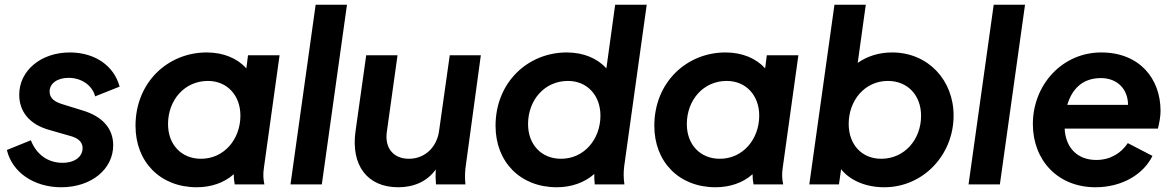

<svg xmlns="http://www.w3.org/2000/svg" viewBox="-20 -777 4945 809"><path d="M238 12C366 12 457 -65 457 -165C457 -235 412 -286 330 -311L246 -337C215 -346 189 -360 189 -391C189 -426 222 -449 269 -449C322 -449 368 -419 381 -371L484 -412C460 -501 379 -556 274 -556C152 -556 61 -479 61 -378C61 -306 105 -253 186 -230L273 -205C301 -198 328 -184 328 -153C328 -118 297 -91 243 -91C181 -91 133 -127 110 -186L9 -145C31 -51 123 12 238 12Z M809 12C868 12 924 -6 965 -43C965 -28 966 -15 969 0H1094C1089 -24 1088 -43 1092 -70L1158 -544H1025L1018 -489C980 -531 922 -556 851 -556C687 -556 551 -430 551 -247C551 -95 655 12 809 12ZM688 -254C688 -356 758 -436 856 -436C938 -436 993 -374 993 -290C993 -190 924 -108 827 -108C744 -108 688 -168 688 -254Z M1204 0H1336L1442 -757H1310Z M1658 12C1723 12 1780 -12 1816 -63C1815 -42 1815 -23 1817 0H1941C1938 -33 1939 -57 1944 -89L2006 -544H1875L1830 -225C1820 -154 1768 -108 1703 -108C1638 -108 1600 -153 1610 -222L1655 -544H1523L1478 -224C1458 -81 1527 12 1658 12Z M2326 12C2386 12 2443 -7 2484 -44C2484 -30 2484 -16 2486 0H2611C2607 -28 2607 -49 2610 -76L2705 -757H2572L2535 -489C2497 -531 2439 -556 2368 -556C2204 -556 2068 -430 2068 -247C2068 -95 2172 12 2326 12ZM2205 -254C2205 -356 2275 -436 2373 -436C2455 -436 2510 -374 2510 -290C2510 -190 2441 -108 2344 -108C2261 -108 2205 -168 2205 -254Z M2995 12C3054 12 3110 -6 3151 -43C3151 -28 3152 -15 3155 0H3280C3275 -24 3274 -43 3278 -70L3344 -544H3211L3204 -489C3166 -531 3108 -556 3037 -556C2873 -556 2737 -430 2737 -247C2737 -95 2841 12 2995 12ZM2874 -254C2874 -356 2944 -436 3042 -436C3124 -436 3179 -374 3179 -290C3179 -190 3110 -108 3013 -108C2930 -108 2874 -168 2874 -254Z M3706 12C3870 12 3998 -124 3998 -290C3998 -440 3890 -556 3739 -556C3683 -556 3634 -540 3594 -512L3628 -757H3496L3390 0H3515L3524 -64C3562 -16 3629 12 3706 12ZM3556 -255C3556 -354 3624 -436 3721 -436C3805 -436 3861 -375 3861 -289C3861 -189 3791 -108 3693 -108C3611 -108 3556 -168 3556 -255Z M4061 0H4193L4299 -757H4167Z M4596 12C4706 12 4797 -41 4836 -120L4732 -174C4705 -133 4660 -103 4599 -103C4522 -103 4470 -152 4466 -235H4859C4865 -260 4870 -286 4870 -310C4870 -446 4781 -556 4620 -556C4456 -556 4332 -420 4332 -254C4332 -104 4435 12 4596 12ZM4477 -335C4497 -402 4541 -448 4619 -448C4688 -448 4733 -401 4733 -335Z"/></svg>

Font: Mluvka Bold
Style: Italic
Weight: 700
Italic angle: -8°
Designer: Modified by Jiří Krblich, Original typeface by Gumpita Rahayu
Foundry: Gumpita Rahayu & Jiří Krblich
Version: Version 2.000;Glyphs 3.1.1 (3134)